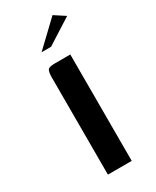

<svg xmlns="http://www.w3.org/2000/svg" viewBox="-166 -670 585 719"><g transform="rotate(-30 127.0 -310.5)"><path d="M76 0V-422Q76 -440 80.5 -450Q85 -460 111 -460H179V0ZM90 -521 195 -621 241 -591 131 -521Z"/></g></svg>

Font: Genos Medium
Style: Regular
Weight: 500
Designer: Robert E. Leuschke
Foundry: Robert E. Leuschke
Version: Version 1.010; ttfautohint (v1.8.3)